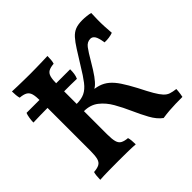

<svg xmlns="http://www.w3.org/2000/svg" viewBox="-169 -861 1048 1048"><g transform="rotate(-45 355.0 -337.0)"><path d="M531 9Q501 -13 478.5 -54Q456 -95 435.5 -141.5Q415 -188 391 -230Q367 -272 333 -298.5Q299 -325 250 -325V-381Q287 -381 312 -393Q337 -405 359.5 -434Q382 -463 412 -513Q442 -561 462.5 -593.5Q483 -626 501 -646Q519 -666 540.5 -674.5Q562 -683 595 -683Q610 -683 628 -681Q646 -679 657 -676Q656 -652 655.5 -625.5Q655 -599 656.5 -571.5Q658 -544 660 -520Q647 -515 629.5 -512.5Q612 -510 595 -511Q589 -551 579 -565.5Q569 -580 554 -580Q529 -580 512 -557.5Q495 -535 469 -490Q442 -444 423.5 -418.5Q405 -393 389.5 -380Q374 -367 353 -358L342 -374Q381 -372 408 -363.5Q435 -355 457 -336.5Q479 -318 500 -286.5Q521 -255 547 -206Q572 -156 589 -127Q606 -98 620 -83Q634 -68 650.5 -62.5Q667 -57 692 -54Q692 -49 691 -39Q690 -29 688.5 -18.5Q687 -8 685 0Q658 0 633 0.5Q608 1 583 3Q558 5 531 9ZM48 3Q48 -12 49.5 -26.5Q51 -41 54 -51Q81 -53 96 -61Q111 -69 116.5 -89Q122 -109 122 -146V-530Q122 -568 116.5 -587Q111 -606 96 -614.5Q81 -623 54 -625Q51 -635 49.5 -649.5Q48 -664 48 -679Q66 -678 90 -677.5Q114 -677 139.5 -676.5Q165 -676 187 -676Q210 -676 233 -676.5Q256 -677 279 -677.5Q302 -678 322 -679Q322 -664 321 -650.5Q320 -637 316 -625Q290 -623 275.5 -615Q261 -607 255.5 -587.5Q250 -568 250 -530V-146Q250 -109 255.5 -89Q261 -69 276 -61Q291 -53 316 -51Q319 -42 320.5 -27.5Q322 -13 322 3Q294 1 260 0.5Q226 0 190 0Q154 0 115.5 0.5Q77 1 48 3ZM11 -476Q11 -493 14.2 -511.5Q17.3 -530 21.8 -540H154.1H215.3H358.4Q358.4 -521 356.2 -506Q353.9 -491 347.6 -477Q321.5 -478 301.3 -478Q281 -478 260.3 -478Q239.6 -478 212.6 -478H152.3Q129.8 -478 109.1 -478Q88.4 -478 65.5 -477.5Q42.5 -477 11 -476Z"/></g></svg>

Font: Vollkorn SemiBold
Style: Regular
Weight: 600
Designer: Friedrich Althausen
Foundry: Friedrich Althausen
Version: Version 5.000